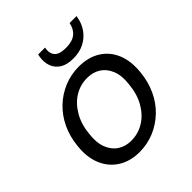

<svg xmlns="http://www.w3.org/2000/svg" viewBox="-199 -850 994 994"><g transform="rotate(-45 298.5 -352.5)"><path d="M253 12Q185 12 135.5 -19.5Q86 -51 63 -107Q40 -163 48 -236Q54 -300 79 -353Q104 -406 144 -444Q184 -482 235 -503Q286 -524 343 -524Q412 -524 461 -493.5Q510 -463 533 -407.5Q556 -352 548 -277Q542 -214 517.5 -161Q493 -108 453 -69.5Q413 -31 362 -9.5Q311 12 253 12ZM264 -60Q315 -60 357.5 -86Q400 -112 428 -160.5Q456 -209 462 -275Q469 -333 453 -372.5Q437 -412 405.5 -432Q374 -452 332 -452Q282 -452 240 -426.5Q198 -401 169.5 -352.5Q141 -304 135 -238Q128 -180 144 -140Q160 -100 191.5 -80Q223 -60 264 -60ZM353 -573Q307 -573 279.5 -590.5Q252 -608 241 -637.5Q230 -667 236 -703L239 -717H289Q282 -680 299.5 -659.5Q317 -639 365 -639Q412 -639 437 -659.5Q462 -680 469 -717H520L517 -703Q510 -667 488.5 -637.5Q467 -608 433 -590.5Q399 -573 353 -573Z"/></g></svg>

Font: DM Sans 12pt
Style: Italic
Weight: 400
Italic angle: -10°
Version: Version 4.004;gftools[0.9.30]